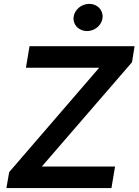

<svg xmlns="http://www.w3.org/2000/svg" viewBox="-20 -964 710 984"><path d="M12.8 0H551.1L569.6 -110.4H194.2L656.6 -645.2L669.7 -727.3H131.4L112.9 -616.8H488.3L27 -82ZM356.9 -874.3C353.7 -835.9 384.9 -804.7 425.8 -804.7C466.6 -804.7 502.8 -835.9 505.7 -874.3C508.9 -913 478.3 -944.2 437.5 -944.2C396.3 -944.2 360.4 -913 356.9 -874.3Z"/></svg>

Font: Margiela Sans Semi Bold
Style: Italic
Weight: 600
Italic angle: -9.39999°
Designer: Stefan Endress, Andreas Faust
Version: Version 1.100;FEAKit 1.0